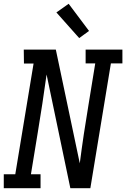

<svg xmlns="http://www.w3.org/2000/svg" viewBox="-30 -998 669 1018"><path d="M-10 0V-74H51L148 -661H97L96 -735H266L393 -132Q403 -210 414.5 -287Q426 -364 439 -441L475 -662H424V-735H619V-662H558L449 0H343L217 -603Q206 -525 194.5 -448Q183 -371 170 -294L134 -74H185V0ZM390 -796 269 -932 334 -978 442 -834Z"/></svg>

Font: Iosevka Plex Etoile
Style: Italic
Weight: 400
Italic angle: -9°
Designer: Belleve Invis
Foundry: Belleve Invis
Version: Version 25.1.1; ttfautohint (v1.8.4)